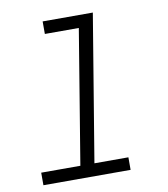

<svg xmlns="http://www.w3.org/2000/svg" viewBox="-82 -805 765 874"><g transform="rotate(-10 300.0 -367.5)"><path d="M48 0V-58H229L331 -677H174V-735H406L294 -58H451V0Z"/></g></svg>

Font: Iosevka Curly Slab LtExObl
Style: Regular
Weight: 300
Width: 7
Italic angle: -9°
Monospace: yes
Designer: Belleve Invis
Foundry: Belleve Invis
Version: Version 11.1.0; ttfautohint (v1.8.3)